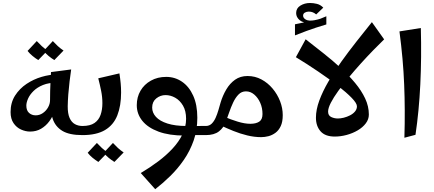

<svg xmlns="http://www.w3.org/2000/svg" viewBox="-20 -926 2977 1316"><path d="M186 -24.2Q155.5 -24.2 124.4 -38.1Q93.2 -52 72.9 -81.8Q52.5 -111.5 52.5 -158Q52.5 -222.5 83.2 -270.8Q114 -319 162.2 -351.1Q210.5 -383.2 265.4 -399.2Q320.2 -415.2 368.2 -415.2L369.8 -359.5Q314.2 -359.5 274.6 -343.4Q235 -327.2 209.6 -302.1Q184.2 -277 172.4 -250.2Q160.5 -223.5 160.5 -202Q160.5 -169 179 -152.2Q197.5 -135.5 224.8 -135.5Q251.2 -135.5 273.6 -150.9Q296 -166.2 309.5 -190.2Q323 -214.2 323 -239.8L368.5 -231.5Q366.2 -198 353.5 -161.8Q340.8 -125.5 317.6 -94.2Q294.5 -63 261.6 -43.6Q228.8 -24.2 186 -24.2ZM545.2 0Q454.5 0 406.5 -29.5Q358.5 -59 340.8 -112.9Q323 -166.8 323 -239.8Q323 -274 323.8 -303.8Q324.5 -333.5 326.1 -364.2Q327.8 -395 329.5 -432L467.8 -450Q462.2 -413 456.9 -368.1Q451.5 -323.2 448.1 -279.1Q444.8 -235 444.2 -198Q443.8 -147.2 457 -117.6Q470.2 -88 493.4 -75.2Q516.5 -62.5 545.2 -62.5L565.2 -31.2ZM242.2 -514.2Q221.8 -527 202.4 -543Q183 -559 169 -577L232 -644.5Q249 -626 266.2 -610.1Q283.5 -594.2 305.5 -579.5ZM352.2 -514.2Q331.8 -527 312.4 -543Q293 -559 279 -577L342 -644.5Q359 -626 376.2 -610.1Q393.5 -594.2 415.5 -579.5Z M545 0V-62.5Q598 -62.5 627.5 -82.9Q657 -103.2 669.4 -138.8Q681.8 -174.2 681.8 -218.8Q681.8 -261.5 673.1 -304.1Q664.5 -346.8 653.5 -389.2L798.5 -423Q804.2 -386.5 807.1 -355.5Q810 -324.5 810 -291.8Q810 -200.5 784 -134.9Q758 -69.2 699.8 -34.6Q641.5 0 545 0ZM654.2 184Q633.8 171.2 614.4 155.4Q595 139.5 581 121.2L644 53.8Q661 72.2 678.2 88.1Q695.5 104 717.5 118.8ZM764.2 184Q743.8 171.2 724.4 155.4Q705 139.5 691 121.2L754 53.8Q771 72.2 788.2 88.1Q805.5 104 827.5 118.8Z M1284.5 0V-62.5Q1310.8 -62.5 1336.5 -62.5Q1362.2 -62.5 1390 -62.8L1410 -31.5L1390 -0.2Q1362.2 -0.2 1336.5 -0.1Q1310.8 0 1284.5 0ZM1043.8 370.8 944.8 260Q1007.8 222.5 1063.9 180.5Q1120 138.5 1163.2 91.8Q1206.5 45 1231 -6Q1255.5 -57 1255.5 -112Q1255.5 -166 1234.2 -202.1Q1213 -238.2 1180.9 -256.2Q1148.8 -274.2 1114.5 -274.2Q1079.5 -274.2 1051.2 -251.6Q1023 -229 1023 -188.5Q1023 -153.2 1049 -124.8Q1075 -96.2 1127.5 -79.4Q1180 -62.5 1257.5 -62.5L1245 3.2Q1139.8 3.2 1066.6 -23.8Q993.5 -50.8 955.5 -97.9Q917.5 -145 917.5 -205Q917.5 -260.2 942.9 -303.9Q968.2 -347.5 1014.1 -373.2Q1060 -399 1119 -399Q1179 -399 1227.4 -366Q1275.8 -333 1304.1 -270.5Q1332.5 -208 1332.5 -119Q1332.5 -35 1307.4 36.9Q1282.2 108.8 1240.1 169.8Q1198 230.8 1146.8 280.8Q1095.5 330.8 1043.8 370.8Z M1770 14Q1723.2 14 1674.9 2.2Q1626.5 -9.5 1580.1 -28.2Q1533.8 -47 1491 -67L1521.2 -124.2Q1560.2 -107.5 1608.5 -92.5Q1656.8 -77.5 1696 -77.5Q1734 -77.5 1756.6 -92Q1779.2 -106.5 1779.2 -144.2Q1779.2 -185.8 1763.8 -221Q1748.2 -256.2 1722.6 -278Q1697 -299.8 1665.8 -299.8Q1635.8 -299.8 1614.8 -278.2Q1593.8 -256.8 1578.1 -223.5Q1562.5 -190.2 1550.5 -154.9Q1538.5 -119.5 1528 -91.8Q1513.5 -51.2 1480.9 -25.6Q1448.2 0 1390 0V-62.5Q1414.5 -62.5 1430.8 -78.2Q1447 -94 1458 -118.8Q1469 -143.5 1477.1 -171.4Q1485.2 -199.2 1492 -223.2Q1506.5 -271.2 1530.9 -312.6Q1555.2 -354 1591 -379.5Q1626.8 -405 1676.8 -405Q1728.2 -405 1772 -381.5Q1815.8 -358 1848.6 -318.8Q1881.5 -279.5 1899.8 -232.1Q1918 -184.8 1918 -136.8Q1918 -91 1904.2 -61.6Q1890.5 -32.2 1867.9 -15.6Q1845.2 1 1819.8 7.5Q1794.2 14 1770 14Z M2274.8 10Q2209 10 2177.2 -26Q2145.5 -62 2145.5 -119Q2145.5 -174.2 2168.5 -236.8Q2191.5 -299.2 2230.6 -366.5Q2269.8 -433.8 2319.2 -502.9Q2368.8 -572 2422.9 -640.8Q2477 -709.5 2529 -774.2L2613 -656.2Q2579.8 -624 2538.2 -581.5Q2496.8 -539 2453.6 -491.2Q2410.5 -443.5 2370.5 -395.2Q2330.5 -347 2298.4 -302.5Q2266.2 -258 2247.5 -221.5Q2228.8 -185 2228.8 -161.2Q2228.8 -134 2250.2 -123.9Q2271.8 -113.8 2295.8 -113.8Q2313.8 -113.8 2336.1 -119.2Q2358.5 -124.8 2379.4 -135.5Q2400.2 -146.2 2413.4 -162Q2426.5 -177.8 2426.5 -197.2Q2426.5 -218 2390.9 -254.9Q2355.2 -291.8 2295 -338.8Q2234.8 -385.8 2160.2 -436.2Q2085.8 -486.8 2008 -534L2075 -656.8Q2135.8 -609.2 2197.4 -560.6Q2259 -512 2314.6 -461Q2370.2 -410 2413.9 -357.5Q2457.5 -305 2482.9 -251Q2508.2 -197 2508.2 -140.8Q2508.2 -108.5 2487.4 -80.8Q2466.5 -53 2431.9 -32.6Q2397.2 -12.2 2356 -1.1Q2314.8 10 2274.8 10ZM2123.8 -761.5 2105.8 -767.5Q2057.8 -767.5 2033.8 -788Q2009.8 -808.5 2009.8 -836.5Q2009.8 -869.5 2038.8 -887.5Q2067.8 -905.5 2104.8 -905.5Q2127.8 -905.5 2152.2 -899.5Q2176.8 -893.5 2195.8 -873.5L2147.2 -827Q2136.5 -836.5 2124.1 -841.5Q2111.8 -846.5 2096.2 -846.5Q2081.8 -846.5 2069.6 -839.6Q2057.5 -832.8 2057.5 -818.8Q2057.5 -801.8 2077.1 -791.1Q2096.8 -780.5 2135.8 -787.5Q2161.8 -792.5 2176.8 -798Q2191.8 -803.5 2216.8 -814.5V-763.5ZM2001.8 -683.5V-759.5Q2044.8 -768.5 2078.8 -775.5Q2112.8 -782.5 2145.8 -788.5Q2178.8 -794.5 2216.8 -800.5V-758.5Q2176.8 -746.5 2145.8 -736.4Q2114.8 -726.2 2081.8 -714.2Q2048.8 -702.2 2001.8 -683.5Z M2751.8 18.2Q2754.8 -80.8 2754.2 -170.2Q2753.8 -259.8 2750.2 -346.6Q2746.8 -433.5 2738.8 -523.1Q2730.8 -612.8 2718 -710.8L2864.5 -734Q2869.8 -531 2860.9 -348Q2852 -165 2827.8 -2Z"/></svg>

Font: Marhey Light
Style: Regular
Weight: 300
Designer: Nur Syamsi & Bustanul Arifin
Foundry: Namelatype
Version: Version 1.000